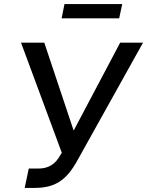

<svg xmlns="http://www.w3.org/2000/svg" viewBox="-20 -919 721 941"><path d="M282 -829H564L579 -899H296ZM101 2H149C251 2 306 -36 360 -134L681 -710H569L341 -279L197 -710H83L283 -170L277 -161C252 -114 217 -93 169 -93H121Z"/></svg>

Font: FIGSv2-sans-serif SmBold Italic
Style: Regular
Weight: 600
Italic angle: -12°
Designer: Matt McInerney, Pablo Impallari, Rodrigo Fuenzalida
Foundry: Matt McInerney, Pablo Impallari, Rodrigo Fuenzalida
Version: Version 4.020;hotconv 1.0.109;makeotfexe 2.5.65596